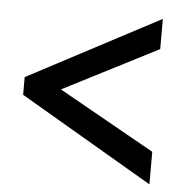

<svg xmlns="http://www.w3.org/2000/svg" viewBox="-44 -624 589 628"><g transform="rotate(5 250.0 -310.5)"><path d="M465.8 -482.9 153.8 -323.2 469.2 -146V-39.1L32.2 -294.9V-353L465.8 -582Z"/></g></svg>

Font: InconsolataGo
Style: Bold
Weight: 700
Designer: Raph Levien, Kirill Tkachev(cyreal.org)
Foundry: Raph Levien, Kirill Tkachev(cyreal.org)
Version: Version 1.015; ttfautohint (v0.92) -l 8 -r 50 -G 200 -x 14 -